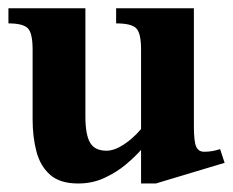

<svg xmlns="http://www.w3.org/2000/svg" viewBox="-26 -424 556 458"><path d="M509.8 -35.6 345.7 13.7H310.5V-66.4Q295.9 -49.8 273.7 -31.2Q251.5 -12.7 222.9 0.5Q194.3 13.7 160.6 13.7Q116.7 13.7 93.3 -7.3Q69.8 -28.3 60.8 -63Q51.8 -97.7 51.8 -138.7V-305.7Q51.8 -344.7 40.5 -356.4Q29.3 -368.2 -5.9 -368.2V-404.3H177.7V-146.5Q177.7 -102.5 189 -83.5Q200.2 -64.5 228 -64.5Q246.6 -64.5 268.8 -78.9Q291 -93.3 310.5 -116.2V-305.7Q310.5 -344.7 299.1 -356.4Q287.6 -368.2 251 -368.2V-404.3H436.5V-122.1Q436.5 -86.9 441.9 -74.5Q447.3 -62 460.9 -62Q481 -62 499 -68.4Z"/></svg>

Font: Scheherazade New
Style: Bold
Weight: 700
Designer: SIL International
Foundry: SIL International
Version: Version 4.000